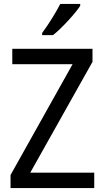

<svg xmlns="http://www.w3.org/2000/svg" viewBox="-20 -964 535 984"><path d="M391 -934V-944H289C266 -899 228 -838 196 -795V-784H252C297 -820 366 -895 391 -934ZM463 0V-79H135L454 -647V-714H43V-635H352L34 -67V0Z"/></svg>

Font: Noto Sans Malayalam SemiCondensed
Style: Regular
Weight: 400
Width: 4
Designer: Jelle Bosma - Monotype Design Team
Foundry: Monotype Imaging Inc.
Version: Version 2.104